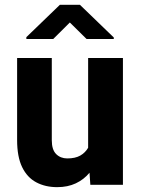

<svg xmlns="http://www.w3.org/2000/svg" viewBox="-20 -770 586 800"><path d="M271 -676.3 201.7 -607.4H89.8V-615.2L229.5 -750H313L454.1 -613.8V-607.4H340.8ZM347.2 -528.3H492.2V0H356.4L353 -50.3Q329.6 -22 295.9 -6.1Q262.2 9.8 218.3 9.8Q168.9 9.8 131.1 -10.3Q93.3 -30.3 72.3 -73.5Q51.3 -116.7 51.3 -186.5V-528.3H195.8V-185.5Q195.8 -146 214.1 -127.9Q232.4 -109.9 260.3 -109.9Q293.5 -109.9 314.5 -121.8Q335.4 -133.8 347.2 -154.3Z"/></svg>

Font: Robert Sans Black
Style: Regular
Weight: 900
Designer: Christian Robertson (extended by Adam Twardoch)
Foundry: Google
Version: Version 12.135;April 2, 2019;FontCreator 11.5.0.2425 64-bit;